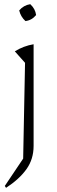

<svg xmlns="http://www.w3.org/2000/svg" viewBox="-20 -701 272 920"><path d="M9 199 3 190 91 59 100 -400 51 -455Q93 -481 141 -489V-2Q141 62 106.5 110Q72 158 9 199ZM125 -681Q149 -659 153 -629Q133 -604 102 -600Q79 -621 72 -651Q93 -676 125 -681Z"/></svg>

Font: Piazzolla ExtraLight
Style: Regular
Weight: 200
Designer: Juan Pablo del Peral
Foundry: Huerta Tipografica
Version: Version 1.330